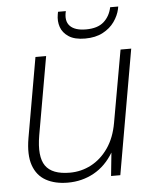

<svg xmlns="http://www.w3.org/2000/svg" viewBox="-52 -751 646 807"><g transform="rotate(-5 271.0 -347.5)"><path d="M202 12Q148 12 110 -9Q72 -30 56.5 -74.5Q41 -119 53 -189L112 -526H157L99 -196Q84 -108 111.5 -68.5Q139 -29 214 -29Q262 -29 304 -51Q346 -73 376 -116Q406 -159 417 -222L471 -526H516L424 0H385L395 -98Q362 -43 312 -15.5Q262 12 202 12ZM327 -585Q283 -585 258 -601.5Q233 -618 224.5 -643Q216 -668 221 -696L223 -707H256Q246 -666 266.5 -644.5Q287 -623 334 -623Q383 -623 409 -646Q435 -669 443 -707H477L475 -696Q469 -669 451 -643.5Q433 -618 402 -601.5Q371 -585 327 -585Z"/></g></svg>

Font: DM Sans 9pt ExtraLight
Style: Italic
Weight: 250
Italic angle: -10°
Version: Version 4.004;gftools[0.9.30]